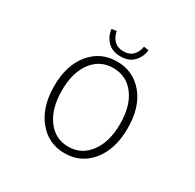

<svg xmlns="http://www.w3.org/2000/svg" viewBox="-196 -1144 1392 1370"><g transform="rotate(30 500.0 -459.0)"><path d="M499 12.7Q365.2 12.7 280.8 -91.3Q196.3 -195.3 196.3 -367.2Q196.3 -538.1 280.8 -640.1Q365.2 -742.2 499 -742.2Q633.8 -742.2 717.8 -640.6Q801.8 -539.1 801.8 -367.2Q801.8 -194.3 717.8 -90.8Q633.8 12.7 499 12.7ZM739.3 -367.2Q739.3 -514.6 673.8 -601.6Q608.4 -688.5 499 -688.5Q390.6 -688.5 325.2 -601.6Q259.8 -514.6 259.8 -367.2Q259.8 -218.8 325.2 -129.9Q390.6 -41 499 -41Q607.4 -41 673.3 -129.9Q739.3 -218.8 739.3 -367.2ZM499 -785.2Q430.7 -785.2 392.1 -825.7Q353.5 -866.2 346.7 -922.9L386.7 -929.7Q393.6 -884.8 422.4 -856Q451.2 -827.1 499 -827.1Q548.8 -827.1 576.7 -856Q604.5 -884.8 611.3 -929.7L652.3 -922.9Q644.5 -865.2 606.4 -825.2Q568.4 -785.2 499 -785.2Z"/></g></svg>

Font: GenEi Gothic M Light
Style: Regular
Weight: 300
Designer: o_tamon (Modified); [Source Han Sans]
Ryoko NISHIZUKA  (kana & ideographs); Paul D. Hunt (Latin, Greek & Cyrillic); Wenl
Version: Version 1.1a;Original Version 1.004